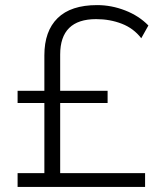

<svg xmlns="http://www.w3.org/2000/svg" viewBox="-20 -733 640 753"><path d="M49 0V-54H154V-329H49V-377H154V-516Q154 -611 206 -662Q258 -713 361 -713Q417 -713 471 -692Q525 -671 562 -633L534 -583Q504 -622 457.5 -640Q411 -658 357 -658Q216 -658 216 -519V-377H402V-329H216V-54H549V0Z"/></svg>

Font: Nunito Sans Light
Style: Regular
Weight: 300
Designer: Vernon Adams
Foundry: Vernon Adams
Version: Version 3.101; ttfautohint (v1.8.4.7-5d5b);gftools[0.9.27]